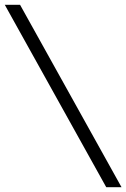

<svg xmlns="http://www.w3.org/2000/svg" viewBox="-20 -691 529 804"><path d="M424.8 92.8 0 -670.9H64L488.8 92.8Z"/></svg>

Font: BabelStone Ogham Bound
Style: Italic
Weight: 400
Italic angle: -30°
Designer: Andrew West
Foundry: BabelStone
Version: Version 2.02 March 14, 2022